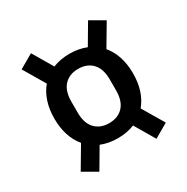

<svg xmlns="http://www.w3.org/2000/svg" viewBox="-152 -812 904 926"><g transform="rotate(-30 300.0 -349.0)"><path d="M207 -131 141 -19 63 -64 134 -184Q108 -215 94.5 -256.5Q81 -298 81 -349Q81 -400 94.5 -441.5Q108 -483 134 -514L63 -634L141 -679L207 -567Q249 -584 300 -584Q351 -584 393 -567L459 -679L537 -634L466 -514Q492 -483 505.5 -441.5Q519 -400 519 -349Q519 -298 505.5 -256.5Q492 -215 466 -184L537 -64L459 -19L393 -131Q351 -114 300 -114Q249 -114 207 -131ZM407 -319V-379Q407 -439 378 -469.5Q349 -500 300 -500Q251 -500 222 -469.5Q193 -439 193 -379V-319Q193 -259 222 -228.5Q251 -198 300 -198Q349 -198 378 -228.5Q407 -259 407 -319Z"/></g></svg>

Font: IBM Plaex Mono Medium
Style: Regular
Weight: 500
Designer: Mike Abbink, Paul van der Laan, Pieter van Rosmalen
Foundry: Bold Monday
Version: Version 2.003